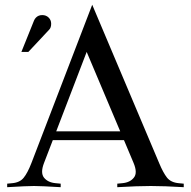

<svg xmlns="http://www.w3.org/2000/svg" viewBox="-20 -777 792 797"><path d="M466.8 0V-14.6L487.8 -16.6Q520 -19.5 535.6 -39.6Q551.8 -59.1 534.7 -100.1L494.6 -195.3H199.2L162.6 -100.1Q147 -59.6 162.6 -39.6Q178.7 -19.5 210.9 -16.6L231.9 -14.6V0Q150.4 -4.9 121.1 -4.9Q91.3 -4.9 9.8 0V-14.6L30.8 -16.6Q63 -19.5 78.6 -39.6Q94.7 -59.6 110.4 -100.1L362.8 -757.3L640.6 -100.1Q657.2 -60.1 673.3 -39.6Q689.5 -19.5 721.7 -16.6L742.7 -14.6V0Q661.1 -4.9 606 -4.9Q551.3 -4.9 466.8 0ZM479 -231.9 339.8 -561.5 213.4 -231.9ZM97.7 -561.5H68.8L121.1 -691.4Q124 -698.7 129.4 -704.1Q139.6 -714.4 155.3 -714.4Q171.4 -714.4 181.9 -704.1Q192.4 -693.8 192.4 -678.2Q192.4 -662.1 184.1 -653.8Z"/></svg>

Font: Flanker
Style: Regular
Weight: 400
Designer: Flanker
Foundry: Flanker
Version: Version 2.027